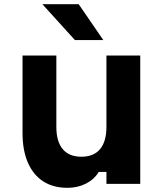

<svg xmlns="http://www.w3.org/2000/svg" viewBox="-20 -881 790 920"><path d="M652 -615V0H490V-57H453Q431 -21 391.5 -1Q352 19 303 19Q235 19 187 -12Q139 -43 113.5 -102Q88 -161 88 -243V-615H250V-273Q250 -203 280.5 -166.5Q311 -130 370 -130Q429 -130 459.5 -166.5Q490 -203 490 -273V-615ZM475 -689H339L183 -861H357Z"/></svg>

Font: Martian Mono SemiExpanded
Style: Bold
Weight: 700
Width: 6
Designer: Roman Shamin
Foundry: Evil Martians
Version: Version 1.000